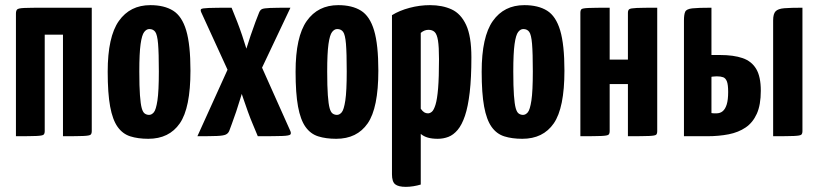

<svg xmlns="http://www.w3.org/2000/svg" viewBox="-20 -530 3175 747"><path d="M42 0V-477Q42 -488 46.5 -493Q51 -498 74.5 -499Q98 -500 154 -500H337V-20Q337 -10 332.5 -6Q328 -2 304.5 -1Q281 0 225 0V-395H154V-20Q154 -10 149.5 -6Q145 -2 121.5 -1Q98 0 42 0Z M557 10Q517 10 487 0.5Q457 -9 437.5 -36.5Q418 -64 408.5 -115.5Q399 -167 399 -251Q399 -387 442.5 -448.5Q486 -510 565 -510Q619 -510 653.5 -488.5Q688 -467 704.5 -411.5Q721 -356 721 -255Q721 -110 679.5 -50Q638 10 557 10ZM560 -83Q570 -83 578.5 -93Q587 -103 592.5 -139Q598 -175 598 -252Q598 -324 595 -359.5Q592 -395 584 -406Q576 -417 561 -417Q550 -417 541 -405.5Q532 -394 527 -358.5Q522 -323 522 -252Q522 -194 524.5 -159.5Q527 -125 531.5 -109Q536 -93 543.5 -88Q551 -83 560 -83Z M748 0 874 -278 932 -319Q932 -319 938.5 -340.5Q945 -362 955 -391.5Q965 -421 974 -445L988 -481Q992 -491 999 -494.5Q1006 -498 1030 -499Q1054 -500 1110 -500L976 -217L933 -205Q933 -205 928 -189Q923 -173 915.5 -148Q908 -123 899 -96Q890 -69 882 -48L872 -21Q868 -11 858.5 -6.5Q849 -2 824 -1Q799 0 748 0ZM983 0 963 -48Q954 -69 944.5 -95.5Q935 -122 926.5 -147Q918 -172 912.5 -188.5Q907 -205 907 -205L883 -220L763 -482Q759 -491 762.5 -494.5Q766 -498 792 -499Q818 -500 881 -500L903 -445Q912 -422 922 -392.5Q932 -363 938.5 -341Q945 -319 945 -319L986 -297L1108 -24Q1114 -12 1110 -7Q1106 -2 1078.5 -1Q1051 0 983 0Z M1288 10Q1248 10 1218 0.5Q1188 -9 1168.5 -36.5Q1149 -64 1139.5 -115.5Q1130 -167 1130 -251Q1130 -387 1173.5 -448.5Q1217 -510 1296 -510Q1350 -510 1384.5 -488.5Q1419 -467 1435.5 -411.5Q1452 -356 1452 -255Q1452 -110 1410.5 -50Q1369 10 1288 10ZM1291 -83Q1301 -83 1309.5 -93Q1318 -103 1323.5 -139Q1329 -175 1329 -252Q1329 -324 1326 -359.5Q1323 -395 1315 -406Q1307 -417 1292 -417Q1281 -417 1272 -405.5Q1263 -394 1258 -358.5Q1253 -323 1253 -252Q1253 -194 1255.5 -159.5Q1258 -125 1262.5 -109Q1267 -93 1274.5 -88Q1282 -83 1291 -83Z M1559 197Q1530 197 1517.5 187Q1505 177 1505 148V-471Q1534 -489 1573.5 -499.5Q1613 -510 1653 -510Q1701 -510 1737 -493.5Q1773 -477 1793.5 -433Q1814 -389 1814 -307Q1814 -227 1807.5 -171Q1801 -115 1789 -79.5Q1777 -44 1760.5 -24.5Q1744 -5 1724.5 2.5Q1705 10 1683 10Q1661 10 1645 5.5Q1629 1 1617 -9V188Q1604 192 1588.5 194.5Q1573 197 1559 197ZM1645 -89Q1653 -89 1660.5 -95.5Q1668 -102 1674.5 -123Q1681 -144 1684.5 -186.5Q1688 -229 1688 -300Q1688 -348 1684 -372.5Q1680 -397 1671 -405.5Q1662 -414 1647 -414Q1631 -414 1617 -402V-107Q1624 -97 1630.5 -93Q1637 -89 1645 -89Z M2012 10Q1972 10 1942 0.5Q1912 -9 1892.5 -36.5Q1873 -64 1863.5 -115.5Q1854 -167 1854 -251Q1854 -387 1897.5 -448.5Q1941 -510 2020 -510Q2074 -510 2108.5 -488.5Q2143 -467 2159.5 -411.5Q2176 -356 2176 -255Q2176 -110 2134.5 -50Q2093 10 2012 10ZM2015 -83Q2025 -83 2033.5 -93Q2042 -103 2047.5 -139Q2053 -175 2053 -252Q2053 -324 2050 -359.5Q2047 -395 2039 -406Q2031 -417 2016 -417Q2005 -417 1996 -405.5Q1987 -394 1982 -358.5Q1977 -323 1977 -252Q1977 -194 1979.5 -159.5Q1982 -125 1986.5 -109Q1991 -93 1998.5 -88Q2006 -83 2015 -83Z M2238 0V-480Q2238 -490 2242 -494Q2246 -498 2270 -499Q2294 -500 2352 -500V-298H2423V-480Q2423 -490 2428 -494Q2433 -498 2457 -499Q2481 -500 2537 -500V-20Q2537 -10 2533 -6Q2529 -2 2505.5 -1Q2482 0 2423 0V-203H2352V-20Q2352 -10 2347.5 -6Q2343 -2 2319.5 -1Q2296 0 2238 0Z M2641 0V-450Q2641 -474 2646 -484.5Q2651 -495 2673.5 -497.5Q2696 -500 2748 -500V-316H2781Q2834 -316 2869 -304Q2904 -292 2922 -262Q2940 -232 2940 -177Q2940 -122 2924.5 -87.5Q2909 -53 2881 -34Q2853 -15 2815 -7.5Q2777 0 2731 0ZM2767 -89Q2782 -89 2792 -97.5Q2802 -106 2807.5 -124Q2813 -142 2813 -172Q2813 -201 2808 -213.5Q2803 -226 2793.5 -229.5Q2784 -233 2769 -233Q2764 -233 2760 -232.5Q2756 -232 2753.5 -232Q2751 -232 2749.5 -231.5Q2748 -231 2748 -231V-90Q2748 -90 2749 -90Q2750 -90 2752.5 -89.5Q2755 -89 2758.5 -89Q2762 -89 2767 -89ZM2988 0V-451Q2988 -476 2997.5 -486Q3007 -496 3031.5 -498Q3056 -500 3102 -500V-20Q3102 -10 3097.5 -6Q3093 -2 3069 -1Q3045 0 2988 0Z"/></svg>

Font: Yanone Kaffeesatz
Style: Bold
Weight: 700
Designer: Yanone (Cyrillic: Daniel Pouzeot, Huerta Tipografica, and Cyreal)
Foundry: Yanone
Version: Version 2.003